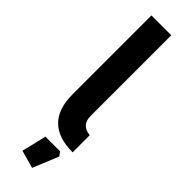

<svg xmlns="http://www.w3.org/2000/svg" viewBox="-317 -739 944 944"><g transform="rotate(45 155.0 -267.5)"><path d="M68 -192V-740H206V-178Q206 -116 270 -109V10Q68 10 68 -192ZM90 179 121 50H223L238 71L183 205Z"/></g></svg>

Font: Oxanium
Style: Bold
Weight: 700
Designer: Severin Meyer
Version: Version 2.000